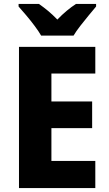

<svg xmlns="http://www.w3.org/2000/svg" viewBox="-20 -951 551 971"><path d="M462 0H76V-714H462V-579H240V-438H446V-303H240V-137H462ZM188 -771Q176 -792 155.5 -819.5Q135 -847 113 -873Q91 -899 74 -918V-931H177Q200 -915 223 -896Q246 -877 270 -852Q294 -877 317.5 -896.5Q341 -916 364 -931H466V-918Q450 -899 428.5 -873Q407 -847 386 -820Q365 -793 352 -771Z"/></svg>

Font: Noto Sans Arabic SemCond ExtBd
Style: Regular
Weight: 800
Width: 4
Designer: Monotype Design Team, Nadine Chahine, Nizar Qandah and Khaled Hosny
Foundry: Monotype Imaging Inc.
Version: Version 2.012; ttfautohint (v1.8.4.7-5d5b)